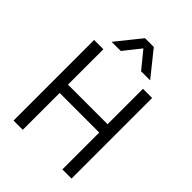

<svg xmlns="http://www.w3.org/2000/svg" viewBox="-278 -1114 1273 1273"><g transform="rotate(45 358.5 -477.5)"><path d="M86.9 24.4V-731.4H173.8V-399.4H544.9V-731.4H630.9V24.4H544.9V-321.3H173.8V24.4ZM177.7 -804.7 317.4 -978.5H399.4L539.1 -804.7H454.1L357.4 -922.9L263.7 -804.7Z"/></g></svg>

Font: GenEi M Gothic v2 Regular
Style: Regular
Weight: 400
Version: Version 2.0